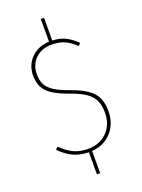

<svg xmlns="http://www.w3.org/2000/svg" viewBox="-175 -888 821 1112"><g transform="rotate(-20 235.5 -332.5)"><path d="M242 9V146H222V10Q168 9 126 -11Q84 -31 48 -69L62 -83Q98 -47 136 -28.5Q174 -10 226 -10Q298 -10 343 -56Q388 -102 388 -175Q388 -222 372.5 -252.5Q357 -283 324 -305Q291 -327 234 -347Q172 -369 136.5 -392Q101 -415 85.5 -445Q70 -475 70 -518Q70 -581 112.5 -624.5Q155 -668 224 -671V-811H244V-671Q291 -669 324.5 -652Q358 -635 391 -603L377 -588Q345 -620 311 -635Q277 -650 232 -650Q169 -650 131 -612.5Q93 -575 93 -518Q93 -479 107 -452.5Q121 -426 153 -406Q185 -386 241 -366Q332 -334 371 -293Q410 -252 410 -176Q410 -99 363.5 -47.5Q317 4 242 9Z"/></g></svg>

Font: Fira Sans Condensed Thin
Style: Regular
Weight: 250
Width: 3
Designer: Carrois Corporate & Edenspiekermann AG
Foundry: Carrois Corporate GbR & Edenspiekermann AG
Version: Version 4.203